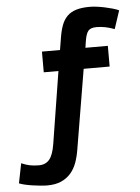

<svg xmlns="http://www.w3.org/2000/svg" viewBox="-113 -761 740 1016"><g transform="rotate(-5 257.5 -253.0)"><path d="M342 -390 271 34Q265 71 253.5 102.5Q242 134 221.5 157.5Q201 181 170.5 194.5Q140 208 96 208Q82 208 61.5 206Q41 204 20 201Q-1 198 -20.5 193.5Q-40 189 -52 184L-31 79Q-8 89 13 93.5Q34 98 62 98Q98 98 118 73.5Q138 49 147 -8L208 -390H130V-500H226L237 -567Q243 -604 253.5 -631.5Q264 -659 282.5 -677.5Q301 -696 330 -705Q359 -714 402 -714Q418 -714 438.5 -711.5Q459 -709 480 -704.5Q501 -700 521 -694.5Q541 -689 556 -682L524 -585Q475 -604 429 -604Q397 -604 384.5 -588.5Q372 -573 366 -533L361 -500H480V-390Z"/></g></svg>

Font: PTSans
Style: Bold
Weight: 700
Designer: A.Korolkova, O.Umpeleva, V.Yefimov
Foundry: ParaType Ltd
Version: Version 2.003W OFL